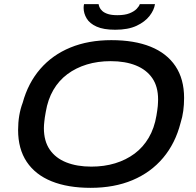

<svg xmlns="http://www.w3.org/2000/svg" viewBox="-20 -891 943 923"><path d="M416 12Q306 12 228 -19.5Q150 -51 108.5 -113Q67 -175 67 -266Q67 -302 72.5 -335Q78 -368 89 -397Q115 -492 173.5 -559.5Q232 -627 318.5 -662.5Q405 -698 515 -698Q626 -698 704 -666.5Q782 -635 823.5 -573Q865 -511 865 -420Q865 -388 861 -358Q857 -328 848 -300Q823 -202 764 -132Q705 -62 617 -25Q529 12 416 12ZM419 -90Q481 -90 533.5 -106Q586 -122 627 -152.5Q668 -183 695 -229Q722 -275 732 -335Q734 -349 736 -360.5Q738 -372 738.5 -381Q739 -390 739.5 -397.5Q740 -405 740 -413Q740 -475 712 -515.5Q684 -556 633 -576.5Q582 -597 512 -597Q450 -597 397.5 -581Q345 -565 304 -534.5Q263 -504 236.5 -458.5Q210 -413 200 -353Q197 -338 195.5 -326.5Q194 -315 193 -306Q192 -297 191.5 -289.5Q191 -282 191 -275Q191 -213 219 -172Q247 -131 298.5 -110.5Q350 -90 419 -90ZM534 -748Q478 -748 444.5 -763Q411 -778 396.5 -802.5Q382 -827 382 -853Q382 -858 382.5 -862.5Q383 -867 384 -871H454Q454 -868 455.5 -864.5Q457 -861 458 -857Q462 -847 472 -838Q482 -829 499.5 -823.5Q517 -818 544 -818Q580 -818 602.5 -827Q625 -836 637 -848.5Q649 -861 652 -871H725Q721 -843 699 -814.5Q677 -786 636.5 -767Q596 -748 534 -748Z"/></svg>

Font: Archivo SemiExpanded Medium
Style: Italic
Weight: 500
Width: 6
Italic angle: -10°
Designer: Hector Gatti
Foundry: Omnibus-Type
Version: Version 2.001